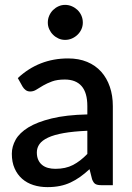

<svg xmlns="http://www.w3.org/2000/svg" viewBox="-20 -759 542 787"><path d="M394.5 0H442.5V-324C442.5 -353 438.4 -379.4 430.2 -403.2C422.1 -427.1 410.2 -447.7 394.8 -465C379.2 -482.3 360.1 -495.8 337.2 -505.3C314.4 -514.8 288.3 -519.5 259 -519.5C179.3 -519.5 110.7 -492.7 53 -439L72.5 -404C75.8 -398.3 80.1 -393.6 85.2 -389.8C90.4 -385.9 96.7 -384 104 -384C113 -384 121.5 -386.6 129.5 -391.8C137.5 -396.9 146.7 -402.5 157 -408.5C167.3 -414.5 179.5 -420.1 193.5 -425.3C207.5 -430.4 224.8 -433 245.5 -433C275.8 -433 298.8 -424 314.5 -406C330.2 -388 338 -360.7 338 -324V-290C280 -288.7 231.2 -283.2 191.8 -273.5C152.2 -263.8 120.4 -251.6 96.2 -236.8C72.1 -221.9 54.8 -205.2 44.2 -186.5C33.8 -167.8 28.5 -148.7 28.5 -129C28.5 -106 32.2 -86 39.8 -69C47.2 -52 57.5 -37.8 70.5 -26.3C83.5 -14.8 98.9 -6.2 116.8 -0.5C134.6 5.2 153.8 8 174.5 8C193.2 8 210.2 6.4 225.8 3.2C241.2 0.1 255.8 -4.7 269.2 -11C282.8 -17.3 295.8 -25 308.5 -34C321.2 -43 334 -53.5 347 -65.5L357.5 -24C361.2 -14.3 365.7 -7.9 371 -4.8C376.3 -1.6 384.2 0 394.5 0ZM207 -67C196 -67 185.9 -68.3 176.8 -70.8C167.6 -73.3 159.6 -77.3 152.8 -82.8C145.9 -88.3 140.6 -95.3 136.8 -103.8C132.9 -112.3 131 -122.5 131 -134.5C131 -146.8 134.6 -158.1 141.8 -168.3C148.9 -178.4 160.7 -187.3 177 -195C193.3 -202.7 214.7 -208.8 241 -213.5C267.3 -218.2 299.7 -221.3 338 -223V-128C319 -108.3 299.4 -93.2 279.3 -82.8C259.1 -72.2 235 -67 207 -67ZM319.5 -666.5C319.5 -676.5 317.6 -685.9 313.8 -694.8C309.9 -703.6 304.7 -711.2 298 -717.8C291.3 -724.2 283.6 -729.4 274.8 -733.2C265.9 -737.1 256.7 -739 247 -739C237.3 -739 228.3 -737.1 219.8 -733.2C211.3 -729.4 203.8 -724.2 197.3 -717.8C190.8 -711.2 185.6 -703.6 181.8 -694.8C177.9 -685.9 176 -676.5 176 -666.5C176 -656.8 177.9 -647.8 181.8 -639.2C185.6 -630.8 190.8 -623.2 197.3 -616.8C203.8 -610.2 211.3 -605.1 219.8 -601.2C228.3 -597.4 237.3 -595.5 247 -595.5C256.7 -595.5 265.9 -597.4 274.8 -601.2C283.6 -605.1 291.3 -610.2 298 -616.8C304.7 -623.2 309.9 -630.8 313.8 -639.2C317.6 -647.8 319.5 -656.8 319.5 -666.5Z"/></svg>

Font: Lato Semibold
Style: Regular
Weight: 600
Designer: Lukasz Dziedzic
Foundry: tyPoland Lukasz Dziedzic
Version: Version 2.006; 2014-01-15